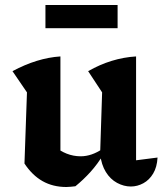

<svg xmlns="http://www.w3.org/2000/svg" viewBox="-20 -738 651 769"><path d="M525 -96 611 -107Q609 -69 593.5 -43Q578 -17 554 -4Q530 9 504 9Q476 9 449 -5.5Q422 -20 404 -49Q386 -78 381 -121L389 -368L333 -453Q426 -506 525 -512ZM282 8Q272 9 263 10Q254 11 246 11Q192 11 150.5 -12.5Q109 -36 78 -83L194 -155Q245 -112 303 -112Q347 -112 391 -142L395 -121Q371 -81 342.5 -49.5Q314 -18 282 8ZM78 -83 88 -368 30 -453Q129 -506 222 -512V-97ZM162 -625V-718H451V-625Z"/></svg>

Font: Piazzolla Thin ExtraBold
Style: Regular
Weight: 800
Version: Version 2.005